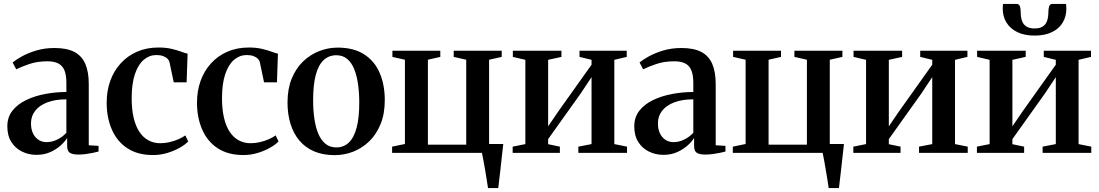

<svg xmlns="http://www.w3.org/2000/svg" viewBox="-20 -782 5623 982"><path d="M166.5 10Q126.5 10 92.5 -6.8Q58.5 -23.5 38 -55.8Q17.5 -88 17.5 -136Q17.5 -183.5 44.5 -217Q71.5 -250.5 115.8 -271.2Q160 -292 213.2 -301.8Q266.5 -311.5 319.5 -311.5V-358Q319.5 -394 311 -418.5Q302.5 -443 281.2 -455.8Q260 -468.5 222.5 -468.5Q170.5 -468.5 129.8 -454.5Q89 -440.5 63 -427.5L44.5 -462.5Q60 -475.5 91 -493Q122 -510.5 165 -523.5Q208 -536.5 259 -536.5Q321 -536.5 359.5 -516.8Q398 -497 416 -456Q434 -415 434 -352V-39L484 -36V-7Q473.5 -4 456.5 -0.5Q439.5 3 419.8 5.8Q400 8.5 380.5 8.5Q352 8.5 337.8 -0.2Q323.5 -9 323.5 -36V-76.5Q314 -60 292.2 -39.8Q270.5 -19.5 238.8 -4.8Q207 10 166.5 10ZM218 -55Q245.5 -55 272.5 -68Q299.5 -81 319.5 -103V-274Q262.5 -274 222 -258.5Q181.5 -243 160 -215.5Q138.5 -188 138.5 -151Q138.5 -120.5 149.2 -99Q160 -77.5 178 -66.2Q196 -55 218 -55Z M763 11Q685 11 632.2 -23.2Q579.5 -57.5 552.8 -117.8Q526 -178 525.5 -255.5Q525.5 -317 544 -368.5Q562.5 -420 597.5 -458.2Q632.5 -496.5 681.2 -517.8Q730 -539 791 -539Q827.5 -539 856 -532.5Q884.5 -526 905.2 -518.2Q926 -510.5 939.5 -507.5L934.5 -361H868.5L847 -463.5Q845 -473 836.8 -481.5Q828.5 -490 814.2 -495.2Q800 -500.5 779.5 -500.5Q744 -500.5 715.5 -476.5Q687 -452.5 670.2 -403.5Q653.5 -354.5 653.5 -279.5Q653.5 -222 663.8 -179Q674 -136 693.2 -107.2Q712.5 -78.5 739.5 -64Q766.5 -49.5 799.5 -49.5Q824 -49.5 848.2 -55.2Q872.5 -61 893.2 -70.2Q914 -79.5 928 -89.5L942.5 -58.5Q927.5 -42.5 899.5 -26.5Q871.5 -10.5 836 0.2Q800.5 11 763 11Z M1225 11Q1147 11 1094.2 -23.2Q1041.5 -57.5 1014.8 -117.8Q988 -178 987.5 -255.5Q987.5 -317 1006 -368.5Q1024.5 -420 1059.5 -458.2Q1094.5 -496.5 1143.2 -517.8Q1192 -539 1253 -539Q1289.5 -539 1318 -532.5Q1346.5 -526 1367.2 -518.2Q1388 -510.5 1401.5 -507.5L1396.5 -361H1330.5L1309 -463.5Q1307 -473 1298.8 -481.5Q1290.5 -490 1276.2 -495.2Q1262 -500.5 1241.5 -500.5Q1206 -500.5 1177.5 -476.5Q1149 -452.5 1132.2 -403.5Q1115.5 -354.5 1115.5 -279.5Q1115.5 -222 1125.8 -179Q1136 -136 1155.2 -107.2Q1174.5 -78.5 1201.5 -64Q1228.5 -49.5 1261.5 -49.5Q1286 -49.5 1310.2 -55.2Q1334.5 -61 1355.2 -70.2Q1376 -79.5 1390 -89.5L1404.5 -58.5Q1389.5 -42.5 1361.5 -26.5Q1333.5 -10.5 1298 0.2Q1262.5 11 1225 11Z M1450.5 -258Q1450.5 -327.5 1472 -380Q1493.5 -432.5 1530.2 -467.8Q1567 -503 1612.8 -520.8Q1658.5 -538.5 1707.5 -538.5Q1789 -538.5 1842.5 -504Q1896 -469.5 1922 -409Q1948 -348.5 1948 -269.5Q1948 -200 1926.5 -147.2Q1905 -94.5 1868.5 -59.2Q1832 -24 1786.2 -6.2Q1740.5 11.5 1691.5 11.5Q1631 11.5 1585.8 -8.2Q1540.5 -28 1510.5 -64Q1480.5 -100 1465.5 -149.5Q1450.5 -199 1450.5 -258ZM1700 -28Q1738 -28 1764.2 -53Q1790.5 -78 1804 -129Q1817.5 -180 1817.5 -257.5Q1817.5 -307.5 1811.2 -351.5Q1805 -395.5 1791.5 -428.8Q1778 -462 1755.5 -480.8Q1733 -499.5 1700.5 -499.5Q1662 -499.5 1635.2 -474.5Q1608.5 -449.5 1595 -398.8Q1581.5 -348 1581.5 -269.5Q1581.5 -219.5 1587.8 -175.5Q1594 -131.5 1608 -98.2Q1622 -65 1644.8 -46.5Q1667.5 -28 1700 -28Z M2476 180Q2473 159.5 2469 134.8Q2465 110 2460.8 84.5Q2456.5 59 2452.2 37Q2448 15 2445 0H1985.5V-32L2051 -45.5V-476.5L1987 -491V-522.5H2232V-491L2168.5 -476.5V-42H2364.5V-476.5L2300.5 -491V-522.5H2546V-491L2481.5 -476.5V-45.5H2554Q2552 -26.5 2549.2 -3.5Q2546.5 19.5 2544 44.2Q2541.5 69 2538.5 93.5Q2535.5 118 2533 140.2Q2530.5 162.5 2528.5 180Z M2602 0V-32L2667 -45V-476L2603 -491V-522.5H2851.5V-491L2783.5 -476V-136L2837.5 -215L3005.5 -451V-476L2944 -491V-522.5H3185.5V-491L3122 -476V-45L3187 -32V0H2938V-32L3005.5 -45V-387.5L2950 -304L2783.5 -70.5V-44.5L2843.5 -32V0Z M3373 10Q3333 10 3299 -6.8Q3265 -23.5 3244.5 -55.8Q3224 -88 3224 -136Q3224 -183.5 3251 -217Q3278 -250.5 3322.2 -271.2Q3366.5 -292 3419.8 -301.8Q3473 -311.5 3526 -311.5V-358Q3526 -394 3517.5 -418.5Q3509 -443 3487.8 -455.8Q3466.5 -468.5 3429 -468.5Q3377 -468.5 3336.2 -454.5Q3295.5 -440.5 3269.5 -427.5L3251 -462.5Q3266.5 -475.5 3297.5 -493Q3328.5 -510.5 3371.5 -523.5Q3414.5 -536.5 3465.5 -536.5Q3527.5 -536.5 3566 -516.8Q3604.5 -497 3622.5 -456Q3640.5 -415 3640.5 -352V-39L3690.5 -36V-7Q3680 -4 3663 -0.5Q3646 3 3626.2 5.8Q3606.5 8.5 3587 8.5Q3558.5 8.5 3544.2 -0.2Q3530 -9 3530 -36V-76.5Q3520.5 -60 3498.8 -39.8Q3477 -19.5 3445.2 -4.8Q3413.5 10 3373 10ZM3424.5 -55Q3452 -55 3479 -68Q3506 -81 3526 -103V-274Q3469 -274 3428.5 -258.5Q3388 -243 3366.5 -215.5Q3345 -188 3345 -151Q3345 -120.5 3355.8 -99Q3366.5 -77.5 3384.5 -66.2Q3402.5 -55 3424.5 -55Z M4218.5 180Q4215.5 159.5 4211.5 134.8Q4207.5 110 4203.2 84.5Q4199 59 4194.8 37Q4190.5 15 4187.5 0H3728V-32L3793.5 -45.5V-476.5L3729.5 -491V-522.5H3974.5V-491L3911 -476.5V-42H4107V-476.5L4043 -491V-522.5H4288.5V-491L4224 -476.5V-45.5H4296.5Q4294.5 -26.5 4291.8 -3.5Q4289 19.5 4286.5 44.2Q4284 69 4281 93.5Q4278 118 4275.5 140.2Q4273 162.5 4271 180Z M4344.5 0V-32L4409.5 -45V-476L4345.5 -491V-522.5H4594V-491L4526 -476V-136L4580 -215L4748 -451V-476L4686.5 -491V-522.5H4928V-491L4864.5 -476V-45L4929.5 -32V0H4680.5V-32L4748 -45V-387.5L4692.5 -304L4526 -70.5V-44.5L4586 -32V0Z M4976.5 0V-32L5041.5 -45V-476L4977.5 -491V-522.5H5226V-491L5158 -476V-136L5212 -215L5380 -451V-476L5318.5 -491V-522.5H5560V-491L5496.5 -476V-45L5561.5 -32V0H5312.5V-32L5380 -45V-387.5L5324.5 -304L5158 -70.5V-44.5L5218 -32V0ZM5179 -762Q5192.5 -762 5196.5 -749.5Q5200.5 -737 5200.5 -719.5Q5200.5 -694.5 5207 -675.8Q5213.5 -657 5229 -646.8Q5244.5 -636.5 5271.5 -636.5Q5298.5 -636.5 5313.8 -646.8Q5329 -657 5335.5 -675.8Q5342 -694.5 5342 -719.5Q5342 -737 5346 -749.5Q5350 -762 5363 -762H5432.5Q5433 -756.5 5433.5 -750Q5434 -743.5 5434 -738Q5434 -698 5415.5 -666.8Q5397 -635.5 5360.5 -617.8Q5324 -600 5271.5 -600Q5219.5 -600 5183 -617.8Q5146.5 -635.5 5127.5 -666.8Q5108.5 -698 5108.5 -738Q5108.5 -744 5109 -750Q5109.5 -756 5110 -762Z"/></svg>

Font: Merriweather 96pt SemiBold
Style: Regular
Weight: 600
Version: Version 2.100